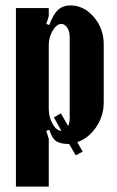

<svg xmlns="http://www.w3.org/2000/svg" viewBox="-20 -525 435 713"><path d="M161.1 -464.8 151.9 -436 163.1 -432.1Q177.2 -471.7 195.6 -488.3Q213.9 -504.9 241.2 -504.9Q291.5 -504.9 328.4 -461.9Q365.2 -418.9 365.2 -360.8V-145Q365.2 -94.7 337.4 -53.5Q309.6 -12.2 267.1 2.9L287.1 38.1L261.2 51.8L236.8 9.8Q204.1 9.8 188.5 -1Q172.9 -11.7 163.1 -43L151.9 -39.1L161.1 -9.8V168H39.1V-495.1H161.1ZM161.1 -120.1Q161.1 -89.8 175.5 -64.7Q189.9 -39.6 208 -39.1L180.2 -88.9L206.1 -104L232.9 -57.1Q238.8 -68.8 238.8 -85V-388.2Q238.8 -408.2 229.7 -422.1Q220.7 -436 208 -436Q190.9 -436 176 -411.6Q161.1 -387.2 161.1 -357.9Z"/></svg>

Font: Moniqa Black Paragraph
Style: Regular
Weight: 900
Designer: Rajesh Rajput
Foundry: Rajesh Rajput
Version: Version 1.000